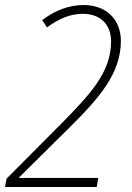

<svg xmlns="http://www.w3.org/2000/svg" viewBox="-27 -744 525 764"><path d="M-7 0H358L364 -36H49V-38L252 -239C367 -353 454 -452 454 -581C454 -667 395 -724 306 -724C248 -724 192 -703 141 -664L160 -635C206 -669 252 -689 302 -689C371 -689 415 -649 415 -578C415 -452 322 -360 223 -258L-1 -33Z"/></svg>

Font: Noto Sans SemiCondensed ExtraLight
Style: Italic
Weight: 200
Width: 4
Italic angle: -12°
Designer: Monotype Design Team
Foundry: Monotype Imaging Inc.
Version: Version 2.013